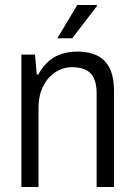

<svg xmlns="http://www.w3.org/2000/svg" viewBox="-20 -743 533 763"><path d="M65 0V-526H119L126 -447H132Q151 -481 175 -501Q199 -521 227.5 -529.5Q256 -538 288 -538Q332 -538 364.5 -523Q397 -508 415 -473.5Q433 -439 433 -380V0H364V-371Q364 -401 357.5 -421Q351 -441 338.5 -453Q326 -465 307.5 -470.5Q289 -476 266 -476Q232 -476 201.5 -457Q171 -438 152 -401.5Q133 -365 133 -311V0ZM208 -591 287 -723H365L366 -720L267 -591Z"/></svg>

Font: Archivo SemiCondensed Light
Style: Regular
Weight: 300
Width: 4
Designer: Hector Gatti
Foundry: Omnibus-Type
Version: Version 2.001